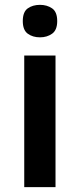

<svg xmlns="http://www.w3.org/2000/svg" viewBox="-20 -772 329 792"><path d="M209 -543V0H80V-543ZM145 -752Q174 -752 195 -737.5Q216 -723 216 -685Q216 -648 195 -633Q174 -618 145 -618Q115 -618 94.5 -633Q74 -648 74 -685Q74 -723 94.5 -737.5Q115 -752 145 -752Z"/></svg>

Font: Noto Sans Nag Mundari SemiBold
Style: Regular
Weight: 600
Version: Version 1.000